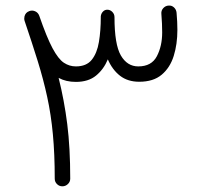

<svg xmlns="http://www.w3.org/2000/svg" viewBox="-20 -631 711 678"><path d="M200.2 26.9Q189 26.9 181.2 19Q173.3 11.2 173.3 0Q173.3 -87.4 166.7 -157Q160.2 -226.6 146.7 -288.6Q133.3 -350.6 113.3 -415Q93.3 -479.5 66.9 -557.1Q64.5 -564.5 66.4 -572.8Q69.8 -586.9 83.5 -591.8Q93.8 -595.7 104.2 -591.1Q114.7 -586.4 118.7 -575.2Q145 -499 165.5 -460.7Q186 -422.4 205.6 -409.4Q225.1 -396.5 248 -396.5Q285.2 -396.5 304 -419.9Q322.8 -443.4 329.3 -482.9Q335.9 -522.5 335.9 -570.3Q335.9 -571.8 335.9 -573.2Q335.9 -573.2 335.9 -573.2Q336.9 -583 343.3 -589.8Q349.6 -596.7 358.9 -596.7Q369.1 -596.7 376.7 -588.9Q384.3 -581.1 384.3 -570.3Q384.3 -474.1 406.7 -435.3Q429.2 -396.5 468.3 -396.5Q515.1 -396.5 533.9 -432.4Q552.7 -468.3 552.7 -516.6Q552.7 -532.2 552 -547.6Q551.3 -563 549.8 -582.5Q548.8 -593.8 556.6 -602.3Q564.5 -610.8 575.2 -611.3Q586.4 -612.3 594.5 -604.7Q602.5 -597.2 603.5 -585.9Q605 -568.4 605.7 -554.2Q606.4 -540 606.4 -525.4Q606.4 -475.1 593.5 -433.6Q580.6 -392.1 551 -367.2Q521.5 -342.3 471.7 -342.3Q431.2 -342.3 403.8 -363.5Q376.5 -384.8 360.8 -421.4Q346.2 -386.2 319.1 -364Q292 -341.8 248 -341.8Q212.9 -341.8 187 -356Q207 -276.4 217.5 -192.6Q228 -108.9 228 0Q228 11.2 219.7 19Q211.4 26.9 200.2 26.9Z"/></svg>

Font: Mikhak-FD Light
Style: Regular
Weight: 300
Designer: Amin Abedi
Version: Version 3.2